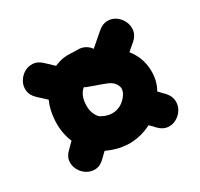

<svg xmlns="http://www.w3.org/2000/svg" viewBox="-112 -725 805 773"><g transform="rotate(-30 290.5 -339.0)"><path d="M170 -113 196 -138Q253 -112 304 -113.5Q355 -115 401 -139L423 -116Q442 -96 463.5 -93.5Q485 -91 504 -101.5Q523 -112 534 -130Q545 -148 544 -170Q543 -192 525 -212L499 -239Q523 -280 519.5 -334Q516 -388 481 -432L515 -461Q535 -479 538 -500.5Q541 -522 532 -541.5Q523 -561 505.5 -573.5Q488 -586 466 -585.5Q444 -585 423 -567L364 -516V-515Q342 -546 304 -545H293Q274 -546 273 -546Q236 -548 208 -536L198 -532L162 -566Q142 -585 120 -586Q98 -587 80 -576Q62 -565 51.5 -546Q41 -527 43.5 -505Q46 -483 66 -464L104 -429Q88 -393 85 -353Q79 -293 101 -240L74 -213Q54 -194 52 -172.5Q50 -151 60.5 -132Q71 -113 89.5 -102Q108 -91 129.5 -92.5Q151 -94 170 -113ZM249 -268Q237 -277 229.5 -296Q222 -315 224 -341Q227 -382 252 -402L258 -398Q273 -392 296 -384Q300 -383 311 -379Q322 -375 327 -373Q353 -364 363 -355Q400 -321 360 -280Q339 -258 310 -254Q281 -250 249 -268Z"/></g></svg>

Font: Balsamiq Sans
Style: Bold
Weight: 700
Designer: Michael Angeles
Foundry: Balsamiq SRL
Version: Version 1.020; ttfautohint (v1.8.4.7-5d5b);gftools[0.9.26]